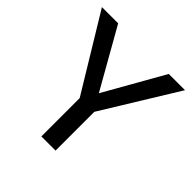

<svg xmlns="http://www.w3.org/2000/svg" viewBox="-172 -789 928 928"><g transform="rotate(45 292.0 -324.5)"><path d="M243 -262 8 -649H119L292 -344L465 -649H576L340 -265V0H243Z"/></g></svg>

Font: Play
Style: Regular
Weight: 400
Designer: Jonas Hecksher (Cyrillic expansion: Cyreal)
Foundry: Jonas Hecksher, Playtype, e-types AS
Version: Version 2.101; ttfautohint (v1.5.65-e2d9)